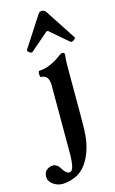

<svg xmlns="http://www.w3.org/2000/svg" viewBox="-236 -740 639 1065"><g transform="rotate(-15 83.0 -207.5)"><path d="M-16 271Q-44 271 -69 253.5Q-94 236 -94 208Q-94 183 -77 170.5Q-60 158 -41 158Q-30 158 -19.5 165Q-9 172 0 188Q9 203 18.5 211Q28 219 38 219Q53 219 60 193Q67 167 67 112V-272Q67 -333 22 -333Q18 -333 16.5 -342Q15 -351 16.5 -360Q18 -369 22 -369Q51 -369 85.5 -383.5Q120 -398 150 -422Q157 -427 161.5 -429Q166 -431 171 -431Q183 -431 183 -418Q180 -396 179.5 -374.5Q179 -353 179 -333V-68Q179 -22 178 10Q177 42 174 62Q168 105 154.5 140.5Q141 176 120 205Q93 241 54.5 256Q16 271 -16 271ZM12 -479Q9 -476 1.5 -479Q-6 -482 -11.5 -488Q-17 -494 -14 -499L98 -672Q107 -687 120 -686Q136 -686 145 -672L258 -499Q262 -494 256 -488Q250 -482 242.5 -479Q235 -476 231 -479L142 -555Q135 -561 130.5 -565.5Q126 -570 121 -570Q117 -570 112.5 -566Q108 -562 100 -555Z"/></g></svg>

Font: Junicode VF
Style: Regular
Weight: 400
Designer: Peter S. Baker
Version: Version 2.213